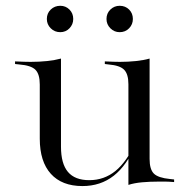

<svg xmlns="http://www.w3.org/2000/svg" viewBox="-20 -623 647 657"><path d="M188.7 -412.9V-206.5H116.1V-333.9Q116.1 -369.4 101.2 -384.3Q86.3 -399.2 46 -402.4L31.5 -404V-412.9Q50.8 -412.1 61.7 -411.7Q72.6 -411.3 84.7 -411.3Q114.5 -411.3 141.1 -414.1Q167.7 -416.9 188.7 -422.6ZM188.7 -206.5V-121Q188.7 -62.9 212.5 -34.7Q236.3 -6.5 285.5 -6.5Q336.3 -6.5 375 -37.9Q413.7 -69.4 444.4 -136.3V-129Q414.5 -57.3 369.4 -21.8Q324.2 13.7 262.1 13.7Q191.9 13.7 154 -28.2Q116.1 -70.2 116.1 -148.4V-206.5ZM419.4 0V-206.5H491.9V-79Q491.9 -43.5 506.5 -29Q521 -14.5 561.3 -10.5L575.8 -8.9V0Q556.5 -1.6 546 -1.6Q535.5 -1.6 522.6 -1.6Q492.7 -1.6 466.1 0.8Q439.5 3.2 419.4 9.7ZM491.9 -412.9V-206.5H419.4V-334.7Q419.4 -369.4 404.8 -384.3Q390.3 -399.2 351.6 -402.4L338.7 -404V-412.9Q358.1 -412.1 368.5 -411.7Q379 -411.3 390.3 -411.3Q418.5 -411.3 445.2 -414.1Q471.8 -416.9 491.9 -422.6ZM389.5 -512.9Q371 -512.9 357.7 -526.2Q344.4 -539.5 344.4 -558.1Q344.4 -577.4 357.7 -590.3Q371 -603.2 389.5 -603.2Q408.9 -603.2 421.8 -590.3Q434.7 -577.4 434.7 -558.1Q434.7 -539.5 421.8 -526.2Q408.9 -512.9 389.5 -512.9ZM186.3 -512.9Q166.9 -512.9 153.6 -526.2Q140.3 -539.5 140.3 -558.1Q140.3 -577.4 153.6 -590.3Q166.9 -603.2 186.3 -603.2Q204.8 -603.2 217.7 -590.3Q230.6 -577.4 230.6 -558.1Q230.6 -539.5 217.7 -526.2Q204.8 -512.9 186.3 -512.9Z"/></svg>

Font: Playfair 144pt SemiExpanded Light
Style: Regular
Weight: 300
Width: 6
Designer: Claus Eggers Sørensen
Foundry: Claus Eggers Sørensen
Version: Version 2.203